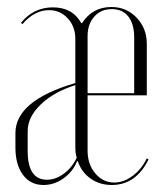

<svg xmlns="http://www.w3.org/2000/svg" viewBox="-20 -521 475 548"><path d="M195 -284V-410Q195 -445 173.5 -468.5Q152 -492 120 -492Q78 -492 44 -452L40 -456Q76 -500 131 -500Q187 -500 212 -455H214Q244 -501 298 -501Q341 -501 370 -470.5Q399 -440 399 -396V-249H230V-91Q230 -52 252 -26Q274 0 306 0Q333 0 358.5 -19Q384 -38 399 -69L404 -66Q368 7 299 7Q265 7 239 -11Q213 -29 202 -61H200Q188 -31 161.5 -12Q135 7 104 7Q67 7 45.5 -22Q24 -51 24 -100V-141Q24 -234 195 -284ZM230 -418V-255H363V-414Q363 -452 346.5 -473.5Q330 -495 299 -495Q268 -495 249 -473.5Q230 -452 230 -418ZM114 -8Q139 -8 162.5 -25.5Q186 -43 199 -71Q195 -83 195 -100V-278Q134 -259 96.5 -223Q59 -187 59 -147V-90Q59 -8 114 -8Z"/></svg>

Font: Moniqa ExtLt Narrow Display
Style: Regular
Weight: 200
Width: 4
Designer: Rajesh Rajput
Foundry: Rajesh Rajput
Version: Version 1.000